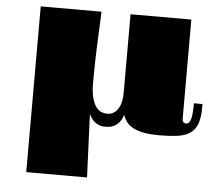

<svg xmlns="http://www.w3.org/2000/svg" viewBox="-54 -604 1042 914"><g transform="rotate(5 466.5 -147.0)"><path d="M104 -543.5H394.5Q389.6 -445.3 386.7 -362.3Q383.8 -279.3 383.8 -202.6Q383.8 -159.2 391.1 -131.8Q398.4 -104.5 409.9 -88.9Q421.4 -73.2 435.5 -67.6Q449.7 -62 463.4 -62Q481 -62 494.1 -70.3Q507.3 -78.6 516.1 -93Q524.9 -107.4 529.1 -126.7Q533.2 -146 533.2 -168.5V-543.5H823.7V-68.4Q823.7 -57.6 829.1 -53Q834.5 -48.3 841.8 -48.3Q849.1 -48.3 854.5 -53.2Q859.9 -58.1 863.5 -69.6Q867.2 -81.1 868.9 -100.1Q870.6 -119.1 870.6 -147.5H911.6V-131.3Q911.6 -83 900.9 -53.5Q890.1 -23.9 866.9 -7.8Q843.8 8.3 806.9 13.4Q770 18.6 718.3 18.6Q677.2 18.6 647.7 13.2Q618.2 7.8 597.4 -2.4Q576.7 -12.7 564 -28.1Q551.3 -43.5 544.4 -64Q540.5 -50.3 533.9 -38.6Q527.3 -26.9 517.1 -18.1Q506.8 -9.3 492.9 -4.4Q479 0.5 460.4 0.5Q406.7 0.5 381.8 -53.7L394.5 248.5H104Z"/></g></svg>

Font: GravitasOne
Style: Regular
Weight: 400
Designer: Riccardo De Franceschi
Foundry: Sorkin Type Co.
Version: Version 1.001